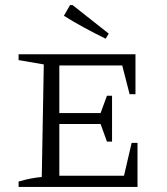

<svg xmlns="http://www.w3.org/2000/svg" viewBox="-20 -734 656 754"><path d="M395 -582Q356 -601 312.5 -624.5Q269 -648 231 -672L255 -714H265L407 -602ZM497 -173H520V0H53V-21Q76 -28 99 -32.5Q122 -37 144 -39L152 -481L53 -498V-521H512V-364H489L460 -477H213V-290H375L400 -358H420V-178H400L375 -247H213V-44H467Z"/></svg>

Font: Piazzolla SC Light
Style: Regular
Weight: 300
Designer: Juan Pablo del Peral
Foundry: Huerta Tipografica
Version: Version 1.330